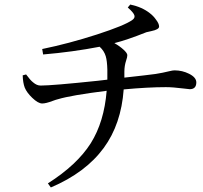

<svg xmlns="http://www.w3.org/2000/svg" viewBox="-20 -786 895 846"><path d="M204 40 191 22Q320 -60 380 -155Q439 -249 450 -386Q292 -366 236 -349Q227 -347 211 -341Q182 -330 166 -330Q148 -330 122 -355Q98 -378 89 -400Q81 -421 80 -454L95 -458Q114 -432 126 -423Q142 -409 159 -409Q210 -409 410 -430Q440 -434 453 -435Q453 -457 453 -479Q452 -518 446 -538Q439 -562 419 -580Q300 -557 170 -546L166 -570Q283 -594 407 -634Q530 -674 563 -698Q576 -707 572 -719Q568 -731 543 -753L554 -766Q606 -755 640 -728Q656 -716 667 -700Q681 -682 681 -669Q681 -656 647 -649Q632 -646 625 -644Q540 -610 484 -596Q507 -583 524 -567.5Q541 -552 541 -543Q541 -534 536 -520Q528 -496 528 -470Q528 -457 528 -444Q628 -455 665 -460Q697 -465 725 -472Q741 -476 749 -476Q783 -476 813 -461Q845 -445 845 -423Q845 -393 816 -393Q810 -393 789 -396Q742 -402 711 -402Q632 -402 525 -392Q514 -239 437 -134Q357 -25 204 40Z"/></svg>

Font: GenRyuMin TW M
Style: Regular
Weight: 500
Version: Version 1.501;PS 1;hotconv 16.6.51;makeotf.lib2.5.65220